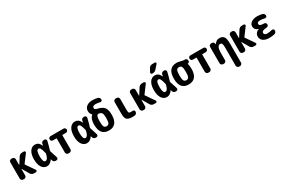

<svg xmlns="http://www.w3.org/2000/svg" viewBox="161 -2356 6178 4161"><g transform="rotate(-30 3250.0 -275.5)"><path d="M299.8 -262.7 448.2 -46.9Q458 -32.2 449.7 -16.1Q441.4 0 422.9 0H375Q318.4 0 289.1 -48.8L191.4 -216.8Q190.4 -217.8 188.5 -217.3Q186.5 -216.8 186.5 -214.8V-56.6Q186.5 -33.2 169.9 -16.6Q153.3 0 129.9 0H107.4Q84 0 66.9 -17.1Q49.8 -34.2 49.8 -56.6V-462.9Q49.8 -486.3 66.9 -502.9Q84 -519.5 107.4 -519.5H129.9Q153.3 -519.5 169.9 -502.9Q186.5 -486.3 186.5 -462.9V-321.3Q186.5 -319.3 189 -318.8Q191.4 -318.4 192.4 -319.3L289.1 -471.7Q319.3 -519.5 377 -519.5H422.9Q439.5 -519.5 447.8 -503.9Q456.1 -488.3 446.3 -473.6L299.8 -277.3Q294.9 -269.5 299.8 -262.7Z M813.5 -235.4Q815.4 -244.1 813.5 -252Q790 -351.6 771 -383.3Q752 -415 724.6 -415Q665 -415 665 -260.3Q665 -105.5 724.6 -105.5Q752 -105.5 773.4 -132.8Q794.9 -160.2 813.5 -235.4ZM919.9 -237.3Q942.4 -173.8 978.5 -53.7Q984.4 -34.2 971.7 -17.1Q959 0 938.5 0H917Q891.6 0 874 -16.1Q856.4 -32.2 850.6 -55.7Q849.6 -59.6 847.7 -67.4Q845.7 -75.2 845.7 -79.1Q845.7 -81.1 843.8 -81.5Q841.8 -82 840.8 -80.1Q781.2 9.8 700.2 9.8Q623 9.8 574.2 -60.1Q525.4 -129.9 525.4 -259.8Q525.4 -387.7 573.2 -459Q621.1 -530.3 700.2 -530.3Q745.1 -530.3 776.9 -509.3Q808.6 -488.3 842.8 -423.8Q843.8 -422.9 845.7 -422.9Q847.7 -422.9 847.7 -424.8Q848.6 -430.7 850.1 -443.8Q851.6 -457 852.5 -462.9Q855.5 -487.3 873.5 -503.4Q891.6 -519.5 917 -519.5H932.6Q955.1 -519.5 969.2 -502.9Q983.4 -486.3 977.5 -464.8Q948.2 -337.9 919.9 -252.9Q917 -245.1 919.9 -237.3Z M1412.1 -519.5Q1434.6 -519.5 1449.7 -504.4Q1464.8 -489.3 1464.8 -465.8Q1464.8 -443.4 1449.2 -428.2Q1433.6 -413.1 1412.1 -413.1H1329.1Q1320.3 -413.1 1320.3 -404.3V-56.6Q1320.3 -33.2 1303.2 -16.6Q1286.1 0 1262.7 0H1237.3Q1213.9 0 1196.8 -17.1Q1179.7 -34.2 1179.7 -56.6V-404.3Q1179.7 -413.1 1171.9 -413.1H1087.9Q1065.4 -413.1 1050.3 -428.7Q1035.2 -444.3 1035.2 -465.8Q1035.2 -489.3 1050.8 -504.4Q1066.4 -519.5 1087.9 -519.5Z M1813.5 -235.4Q1815.4 -244.1 1813.5 -252Q1790 -351.6 1771 -383.3Q1752 -415 1724.6 -415Q1665 -415 1665 -260.3Q1665 -105.5 1724.6 -105.5Q1752 -105.5 1773.4 -132.8Q1794.9 -160.2 1813.5 -235.4ZM1919.9 -237.3Q1942.4 -173.8 1978.5 -53.7Q1984.4 -34.2 1971.7 -17.1Q1959 0 1938.5 0H1917Q1891.6 0 1874 -16.1Q1856.4 -32.2 1850.6 -55.7Q1849.6 -59.6 1847.7 -67.4Q1845.7 -75.2 1845.7 -79.1Q1845.7 -81.1 1843.8 -81.5Q1841.8 -82 1840.8 -80.1Q1781.2 9.8 1700.2 9.8Q1623 9.8 1574.2 -60.1Q1525.4 -129.9 1525.4 -259.8Q1525.4 -387.7 1573.2 -459Q1621.1 -530.3 1700.2 -530.3Q1745.1 -530.3 1776.9 -509.3Q1808.6 -488.3 1842.8 -423.8Q1843.8 -422.9 1845.7 -422.9Q1847.7 -422.9 1847.7 -424.8Q1848.6 -430.7 1850.1 -443.8Q1851.6 -457 1852.5 -462.9Q1855.5 -487.3 1873.5 -503.4Q1891.6 -519.5 1917 -519.5H1932.6Q1955.1 -519.5 1969.2 -502.9Q1983.4 -486.3 1977.5 -464.8Q1948.2 -337.9 1919.9 -252.9Q1917 -245.1 1919.9 -237.3Z M2330.1 -259.8Q2330.1 -342.8 2313.5 -375Q2296.9 -407.2 2250 -418Q2248 -418 2246.1 -418.9Q2244.1 -419.9 2242.2 -419.9Q2232.4 -421.9 2225.6 -420.9Q2194.3 -414.1 2182.1 -378.4Q2169.9 -342.8 2169.9 -259.8Q2169.9 -164.1 2188 -130.4Q2206.1 -96.7 2250 -96.7Q2293.9 -96.7 2312 -130.4Q2330.1 -164.1 2330.1 -259.8ZM2250 -530.3Q2376 -502.9 2422.9 -444.8Q2469.7 -386.7 2469.7 -259.8Q2469.7 9.8 2250 9.8Q2030.3 9.8 2030.3 -259.8Q2030.3 -411.1 2102.5 -467.8Q2109.4 -472.7 2103.5 -478.5Q2059.6 -515.6 2059.6 -585Q2059.6 -654.3 2113.8 -697.3Q2168 -740.2 2264.6 -740.2Q2325.2 -740.2 2387.7 -724.6Q2412.1 -718.8 2426.3 -699.2Q2440.4 -679.7 2440.4 -655.3Q2440.4 -635.7 2423.8 -624Q2407.2 -612.3 2386.7 -617.2Q2327.1 -632.8 2280.3 -632.8Q2200.2 -632.8 2200.2 -580.1Q2200.2 -562.5 2212.9 -548.8Q2225.6 -535.2 2250 -530.3Z M2894.5 -103.5Q2917 -106.4 2933.6 -94.7Q2950.2 -83 2950.2 -61.5Q2950.2 -35.2 2934.6 -15.6Q2918.9 3.9 2894.5 6.8Q2869.1 9.8 2839.8 9.8Q2737.3 9.8 2698.7 -27.3Q2660.2 -64.5 2660.2 -160.2V-462.9Q2660.2 -486.3 2677.2 -502.9Q2694.3 -519.5 2716.8 -519.5H2743.2Q2766.6 -519.5 2783.2 -502.9Q2799.8 -486.3 2799.8 -462.9V-190.4Q2799.8 -129.9 2811 -115.7Q2822.3 -101.6 2870.1 -101.6Q2877 -101.6 2894.5 -103.5Z M3299.8 -262.7 3448.2 -46.9Q3458 -32.2 3449.7 -16.1Q3441.4 0 3422.9 0H3375Q3318.4 0 3289.1 -48.8L3191.4 -216.8Q3190.4 -217.8 3188.5 -217.3Q3186.5 -216.8 3186.5 -214.8V-56.6Q3186.5 -33.2 3169.9 -16.6Q3153.3 0 3129.9 0H3107.4Q3084 0 3066.9 -17.1Q3049.8 -34.2 3049.8 -56.6V-462.9Q3049.8 -486.3 3066.9 -502.9Q3084 -519.5 3107.4 -519.5H3129.9Q3153.3 -519.5 3169.9 -502.9Q3186.5 -486.3 3186.5 -462.9V-321.3Q3186.5 -319.3 3189 -318.8Q3191.4 -318.4 3192.4 -319.3L3289.1 -471.7Q3319.3 -519.5 3377 -519.5H3422.9Q3439.5 -519.5 3447.8 -503.9Q3456.1 -488.3 3446.3 -473.6L3299.8 -277.3Q3294.9 -269.5 3299.8 -262.7Z M3777.3 -769.5H3842.8Q3859.4 -769.5 3866.2 -754.9Q3873 -740.2 3862.3 -727.5L3778.3 -631.8Q3741.2 -589.8 3682.6 -589.8H3676.8Q3658.2 -589.8 3648.4 -606.4Q3638.7 -623 3648.4 -639.6L3692.4 -719.7Q3719.7 -769.5 3777.3 -769.5ZM3813.5 -235.4Q3815.4 -244.1 3813.5 -252Q3790 -351.6 3771 -383.3Q3752 -415 3724.6 -415Q3665 -415 3665 -260.3Q3665 -105.5 3724.6 -105.5Q3752 -105.5 3773.4 -132.8Q3794.9 -160.2 3813.5 -235.4ZM3919.9 -237.3Q3942.4 -173.8 3978.5 -53.7Q3984.4 -34.2 3971.7 -17.1Q3959 0 3938.5 0H3917Q3891.6 0 3874 -16.1Q3856.4 -32.2 3850.6 -55.7Q3849.6 -59.6 3847.7 -67.4Q3845.7 -75.2 3845.7 -79.1Q3845.7 -81.1 3843.8 -81.5Q3841.8 -82 3840.8 -80.1Q3781.2 9.8 3700.2 9.8Q3623 9.8 3574.2 -60.1Q3525.4 -129.9 3525.4 -259.8Q3525.4 -387.7 3573.2 -459Q3621.1 -530.3 3700.2 -530.3Q3745.1 -530.3 3776.9 -509.3Q3808.6 -488.3 3842.8 -423.8Q3843.8 -422.9 3845.7 -422.9Q3847.7 -422.9 3847.7 -424.8Q3848.6 -430.7 3850.1 -443.8Q3851.6 -457 3852.5 -462.9Q3855.5 -487.3 3873.5 -503.4Q3891.6 -519.5 3917 -519.5H3932.6Q3955.1 -519.5 3969.2 -502.9Q3983.4 -486.3 3977.5 -464.8Q3948.2 -337.9 3919.9 -252.9Q3917 -245.1 3919.9 -237.3Z M4183.1 -130.4Q4201.2 -96.7 4245.1 -96.7Q4289.1 -96.7 4307.1 -130.4Q4325.2 -164.1 4325.2 -260.3Q4325.2 -356.4 4307.1 -389.6Q4289.1 -422.9 4245.1 -422.9Q4201.2 -422.9 4183.1 -389.6Q4165 -356.4 4165 -260.3Q4165 -164.1 4183.1 -130.4ZM4442.4 -500Q4464.8 -500 4480 -484.9Q4495.1 -469.7 4495.1 -447.3V-434.6Q4495.1 -418 4482.4 -405.3Q4469.7 -392.6 4453.1 -392.6H4447.3Q4446.3 -392.6 4446.3 -391.6V-390.6Q4447.3 -389.6 4447.3 -388.7Q4464.8 -335 4464.8 -259.8Q4464.8 9.8 4245.1 9.8Q4025.4 9.8 4025.4 -260.3Q4025.4 -530.3 4245.1 -530.3Q4290 -530.3 4340.3 -515.1Q4390.6 -500 4424.8 -500Z M4912.1 -519.5Q4934.6 -519.5 4949.7 -504.4Q4964.8 -489.3 4964.8 -465.8Q4964.8 -443.4 4949.2 -428.2Q4933.6 -413.1 4912.1 -413.1H4829.1Q4820.3 -413.1 4820.3 -404.3V-56.6Q4820.3 -33.2 4803.2 -16.6Q4786.1 0 4762.7 0H4737.3Q4713.9 0 4696.8 -17.1Q4679.7 -34.2 4679.7 -56.6V-404.3Q4679.7 -413.1 4671.9 -413.1H4587.9Q4565.4 -413.1 4550.3 -428.7Q4535.2 -444.3 4535.2 -465.8Q4535.2 -489.3 4550.8 -504.4Q4566.4 -519.5 4587.9 -519.5Z M5460 -309.6V163.1Q5460 186.5 5442.9 203.1Q5425.8 219.7 5403.3 219.7H5381.8Q5358.4 219.7 5341.8 202.6Q5325.2 185.5 5325.2 163.1V-290Q5325.2 -364.3 5312.5 -388.2Q5299.8 -412.1 5265.1 -412.1Q5230.5 -412.1 5208.5 -369.1Q5186.5 -326.2 5186.5 -237.3V-56.6Q5186.5 -33.2 5169.9 -16.6Q5153.3 0 5129.9 0H5107.4Q5084 0 5066.9 -17.1Q5049.8 -34.2 5049.8 -56.6V-462.9Q5049.8 -486.3 5066.9 -502.9Q5084 -519.5 5107.4 -519.5H5125Q5149.4 -519.5 5166 -503.4Q5182.6 -487.3 5183.6 -462.9V-451.2Q5183.6 -450.2 5184.6 -450.2Q5186.5 -450.2 5186.5 -451.2Q5236.3 -530.3 5314.9 -530.3Q5393.6 -530.3 5426.8 -482.4Q5460 -434.6 5460 -309.6Z M5799.8 -262.7 5948.2 -46.9Q5958 -32.2 5949.7 -16.1Q5941.4 0 5922.9 0H5875Q5818.4 0 5789.1 -48.8L5691.4 -216.8Q5690.4 -217.8 5688.5 -217.3Q5686.5 -216.8 5686.5 -214.8V-56.6Q5686.5 -33.2 5669.9 -16.6Q5653.3 0 5629.9 0H5607.4Q5584 0 5566.9 -17.1Q5549.8 -34.2 5549.8 -56.6V-462.9Q5549.8 -486.3 5566.9 -502.9Q5584 -519.5 5607.4 -519.5H5629.9Q5653.3 -519.5 5669.9 -502.9Q5686.5 -486.3 5686.5 -462.9V-321.3Q5686.5 -319.3 5689 -318.8Q5691.4 -318.4 5692.4 -319.3L5789.1 -471.7Q5819.3 -519.5 5877 -519.5H5922.9Q5939.5 -519.5 5947.8 -503.9Q5956.1 -488.3 5946.3 -473.6L5799.8 -277.3Q5794.9 -269.5 5799.8 -262.7Z M6392.6 -114.3Q6412.1 -119.1 6428.7 -106.9Q6445.3 -94.7 6445.3 -75.2Q6445.3 -49.8 6430.7 -29.8Q6416 -9.8 6391.6 -4.9Q6328.1 9.8 6264.6 9.8Q6164.1 9.8 6109.4 -31.7Q6054.7 -73.2 6054.7 -139.6Q6054.7 -188.5 6085 -225.6Q6115.2 -262.7 6159.2 -268.6Q6160.2 -268.6 6160.2 -269.5Q6160.2 -271.5 6158.2 -272.5Q6060.5 -305.7 6059.6 -394.5Q6059.6 -449.2 6114.7 -489.7Q6169.9 -530.3 6264.6 -530.3Q6325.2 -530.3 6387.7 -514.6Q6412.1 -508.8 6426.3 -489.3Q6440.4 -469.7 6440.4 -445.3Q6440.4 -425.8 6423.8 -414.1Q6407.2 -402.3 6386.7 -407.2Q6327.1 -422.9 6280.3 -422.9Q6200.2 -422.9 6200.2 -375Q6200.2 -346.7 6225.6 -333.5Q6251 -320.3 6318.4 -319.3Q6340.8 -318.4 6355.5 -303.7Q6370.1 -289.1 6370.1 -267.1Q6370.1 -245.1 6355 -230.5Q6339.8 -215.8 6318.4 -214.8Q6195.3 -210.9 6195.3 -150.4Q6195.3 -97.7 6275.4 -96.7Q6324.2 -97.7 6392.6 -114.3Z"/></g></svg>

Font: Rounded Mgen+ 2m bold
Style: Bold
Weight: 700
Designer: [Source Han Sans]
Ryoko NISHIZUKA  (kana & ideographs); Paul D. Hunt (Latin, Greek & Cyrillic); Wenlong ZHANG  (bopomofo
Version: Version 1.059.20150602